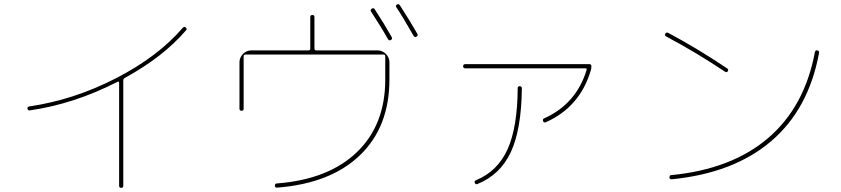

<svg xmlns="http://www.w3.org/2000/svg" viewBox="-20 -862 4040 922"><path d="M124 -332Q114 -330 112 -340Q110 -349 121 -351Q334 -382 536.5 -486Q739 -590 858 -729Q866 -736 872 -730Q880 -722 873 -716Q763 -588 578 -487Q572 -484 572 -474V30Q572 40 562 40Q552 40 552 30V-464Q552 -473 544 -469Q337 -363 124 -332Z M1843 -674Q1810 -733 1762 -806Q1757 -815 1765 -820Q1774 -826 1779 -818Q1822 -753 1861 -684Q1866 -675 1857 -670Q1848 -665 1843 -674ZM1900 -837Q1948 -763 1984 -700Q1989 -691 1980 -686Q1971 -681 1966 -690Q1916 -778 1884 -826Q1878 -835 1886 -840Q1895 -845 1900 -837ZM1130 -340V-563Q1130 -586 1147 -603Q1164 -620 1187 -620H1461Q1470 -620 1470 -629V-780Q1470 -790 1480 -790Q1490 -790 1490 -780V-629Q1490 -620 1499 -620H1793Q1816 -620 1833 -603Q1850 -586 1850 -563V-480Q1850 -253 1709 -117Q1568 19 1311 39Q1300 39 1300 30Q1300 19 1309 19Q1557 0 1693.5 -131Q1830 -262 1830 -480V-591Q1830 -600 1822 -600H1159Q1150 -600 1150 -591V-340Q1150 -330 1140 -330Q1130 -330 1130 -340Z M2214 -534Q2204 -534 2204 -544Q2204 -554 2214 -554H2810Q2820 -554 2820 -544Q2820 -533 2817 -524Q2765 -348 2601 -275Q2592 -271 2588 -280Q2584 -290 2594 -294Q2747 -363 2797 -526Q2799 -534 2791 -534ZM2466 -439Q2466 -448 2476 -448Q2486 -448 2486 -438Q2484 -242 2433.5 -132.5Q2383 -23 2272 22Q2264 25 2260 16Q2256 7 2267 3Q2370 -40 2417.5 -145.5Q2465 -251 2466 -439Z M3179 -687Q3170 -692 3175 -700Q3180 -709 3189 -704Q3330 -629 3471 -534Q3480 -529 3475 -520Q3470 -512 3461 -518Q3327 -608 3179 -687ZM3195 -10Q3195 -21 3203 -21Q3493 -49 3668.5 -199Q3844 -349 3893 -611Q3895 -622 3905 -620Q3915 -618 3913 -607Q3863 -337 3682.5 -183.5Q3502 -30 3205 -1Q3195 -1 3195 -10Z"/></svg>

Font: Rounded Mplus 1c Thin
Style: Regular
Weight: 250
Version: Version 1.059.20150529